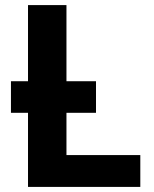

<svg xmlns="http://www.w3.org/2000/svg" viewBox="-20 -734 605 754"><path d="M90 0V-291H23V-415H90V-714H241V-415H357V-291H241V-125H531V0Z"/></svg>

Font: RS Noto Sans
Style: Bold
Weight: 700
Designer: Monotype Design Team
Foundry: Monotype Imaging Inc.
Version: Version 3.10